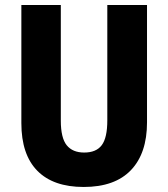

<svg xmlns="http://www.w3.org/2000/svg" viewBox="-20 -734 669 764"><path d="M565 -247Q565 -124 501 -57Q437 10 313 10Q192 10 128.5 -54.5Q65 -119 65 -244V-714H222V-254Q222 -185 245.5 -156Q269 -127 315 -127Q363 -127 385 -156.5Q407 -186 407 -255V-714H565Z"/></svg>

Font: Noto Sans Arabic UI Cn XBd
Style: Regular
Weight: 800
Width: 3
Designer: Monotype Design Team, Nadine Chahine and Nizar Qandah
Foundry: Monotype Imaging Inc.
Version: Version 2.010; ttfautohint (v1.8.4.7-5d5b)